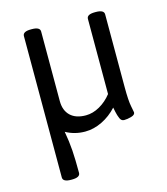

<svg xmlns="http://www.w3.org/2000/svg" viewBox="-110 -610 785 904"><g transform="rotate(-15 283.0 -158.5)"><path d="M493 -22Q493 -10 474 -4.5Q455 1 439 1Q425 1 418.5 -14.5Q412 -30 408.5 -47Q405 -64 404 -69Q372 -34 331 -14Q290 6 248 6Q197 6 154 -18Q163 32 166 76Q169 120 169 186Q169 208 129 208H125Q85 208 85 186V-503Q85 -525 125 -525H129Q169 -525 169 -503V-164Q169 -118 195.5 -92.5Q222 -67 271 -67Q305 -67 338.5 -86Q372 -105 397 -137V-503Q397 -525 437 -525H441Q481 -525 481 -503V-148Q481 -82 487 -53.5Q493 -25 493 -22Z"/></g></svg>

Font: Asap-Regular
Style: Regular
Weight: 400
Designer: Pablo Cosgaya
Foundry: Omnibus-Type
Version: Version 2.000; ttfautohint (v1.8)